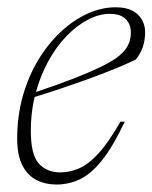

<svg xmlns="http://www.w3.org/2000/svg" viewBox="-20 -484 408 514"><path d="M274 -447Q245.5 -447 215.8 -431.5Q186 -416 158.5 -387.8Q131 -359.5 109.5 -320.5Q88 -281.5 75.2 -234Q62.5 -186.5 62.5 -133.5Q62.5 -69.5 84 -46Q105.5 -22.5 141.5 -22.5Q167 -22.5 192.2 -33.5Q217.5 -44.5 244.5 -74.2Q271.5 -104 302.5 -158.5L314 -158Q282 -91 252.8 -54.5Q223.5 -18 193.8 -4Q164 10 131 10Q101.5 10 77.5 -2.2Q53.5 -14.5 39.8 -41.5Q26 -68.5 26 -113Q26 -173.5 41.2 -227.2Q56.5 -281 83 -324.5Q109.5 -368 143.5 -399.5Q177.5 -431 215 -447.8Q252.5 -464.5 289.5 -464.5Q317 -464.5 334.2 -455.5Q351.5 -446.5 360 -431.2Q368.5 -416 368.5 -398Q368.5 -377 362.5 -358.8Q356.5 -340.5 343.5 -324.5Q318.5 -312.5 286 -299.2Q253.5 -286 216.2 -272.5Q179 -259 140 -246Q101 -233 63.5 -221.5L64 -233.5Q128.5 -255 173 -272.2Q217.5 -289.5 246.2 -303.2Q275 -317 291.5 -329Q308 -341 315.8 -351.8Q323.5 -362.5 327 -373.5Q332.5 -393.5 329 -410Q325.5 -426.5 312 -436.8Q298.5 -447 274 -447Z"/></svg>

Font: Newsreader 36pt ExtraLight
Style: Italic
Weight: 250
Italic angle: -17°
Designer: Hugues Gentile
Foundry: Production Type
Version: Version 1.003